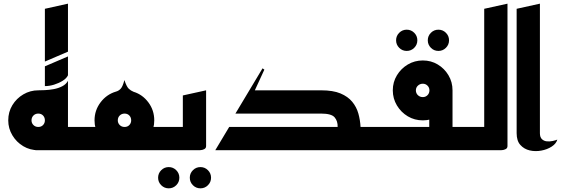

<svg xmlns="http://www.w3.org/2000/svg" viewBox="-20 -820 3062 1048"><path d="M173 0 238 -127H435V0ZM307 0V-200H351V0ZM225 -350V-458L351 -512V-409Q343 -392 322 -379Q301 -366 275.5 -358Q250 -350 225 -350ZM225 -484V-772L351 -800V-538ZM351 -163 189 -327Q202 -327 225 -328Q248 -329 273 -333.5Q298 -338 319.5 -349Q341 -360 351 -379ZM189 0Q144 0 107 -22Q70 -44 47.5 -81.5Q25 -119 25 -163Q25 -209 47.5 -246Q70 -283 107.5 -305Q145 -327 189 -327Q234 -327 270.5 -305Q307 -283 329 -246Q351 -209 351 -163Q351 -118 329 -81Q307 -44 270.5 -22Q234 0 189 0ZM189 -127Q205 -127 215 -137.5Q225 -148 225 -163Q225 -179 215 -189.5Q205 -200 189 -200Q173 -200 162.5 -189.5Q152 -179 152 -163Q152 -148 162.5 -137.5Q173 -127 189 -127Z M395 0V-127H595L660 0ZM660 0 725 -127H925V0ZM660 0Q615 0 578 -22Q541 -44 518.5 -81Q496 -118 496 -163Q496 -218 529 -261.5Q562 -305 613 -320Q628 -324 639 -336Q650 -348 659 -383Q671 -347 682.5 -336Q694 -325 709 -319Q758 -304 790 -261Q822 -218 822 -163Q822 -118 800 -81Q778 -44 741.5 -22Q705 0 660 0ZM660 -127Q676 -127 686 -137.5Q696 -148 696 -163Q696 -179 686 -189.5Q676 -200 660 -200Q644 -200 633.5 -189.5Q623 -179 623 -163Q623 -148 633.5 -137.5Q644 -127 660 -127Z M1074 208Q1050 208 1033 191Q1016 174 1016 150Q1016 126 1033 109Q1050 92 1074 92Q1098 92 1115 109Q1132 126 1132 150Q1132 174 1115 191Q1098 208 1074 208ZM901 208Q877 208 860 191Q843 174 843 150Q843 126 860 109Q877 92 901 92Q925 92 942 109Q959 126 959 150Q959 174 942 191Q925 208 901 208Z M885 0V-127H978V-299L1105 -327V-23Q1105 -11 1095 -6Q1085 -1 1075 -0.5Q1065 0 1065 0Z M1155 0 1231 -127H1823Q1824 -159 1806.5 -179.5Q1789 -200 1733 -200H1265L1413 -447L1423 -440L1371 -327H1733Q1798 -327 1838.5 -310Q1879 -293 1902.5 -264.5Q1926 -236 1936 -200.5Q1946 -165 1948 -127H2070V0Z M2373 -542Q2349 -542 2332 -559Q2315 -576 2315 -600Q2315 -624 2332 -641Q2349 -658 2373 -658Q2397 -658 2414 -641Q2431 -624 2431 -600Q2431 -576 2414 -559Q2397 -542 2373 -542ZM2200 -542Q2176 -542 2159 -559Q2142 -576 2142 -600Q2142 -624 2159 -641Q2176 -658 2200 -658Q2224 -658 2241 -641Q2258 -624 2258 -600Q2258 -576 2241 -559Q2224 -542 2200 -542Z M2390 0V-127H2570V0ZM2030 0V-127H2323V-255L2450 -327V-23Q2450 -11 2440 -6Q2430 -1 2420 -0.5Q2410 0 2410 0ZM2288 -163Q2243 -163 2206 -185Q2169 -207 2146.5 -244.5Q2124 -282 2124 -327Q2124 -372 2146.5 -409Q2169 -446 2206 -468Q2243 -490 2288 -490Q2333 -490 2369.5 -468Q2406 -446 2428 -409Q2450 -372 2450 -327Q2450 -282 2428 -244.5Q2406 -207 2369.5 -185Q2333 -163 2288 -163ZM2288 -290Q2303 -290 2313.5 -300.5Q2324 -311 2324 -327Q2324 -342 2313.5 -352.5Q2303 -363 2288 -363Q2272 -363 2261 -352.5Q2250 -342 2250 -327Q2250 -311 2261 -300.5Q2272 -290 2288 -290Z M2530 0V-127H2623V-772L2750 -800V-23Q2750 -11 2740 -6Q2730 -1 2720 -0.5Q2710 0 2710 0Z M3022 -58Q3016 -36 2991.5 -20Q2967 -4 2934.5 2Q2902 8 2871.5 1Q2841 -6 2820.5 -28.5Q2800 -51 2800 -93V-772L2927 -800V-93Q2927 -71 2938 -60.5Q2949 -50 2965 -48.5Q2981 -47 2997 -50.5Q3013 -54 3022 -58Z"/></svg>

Font: Reem Kufi Fun SemiBold
Style: Regular
Weight: 600
Designer: Khaled Hosny
Version: Version 1.005